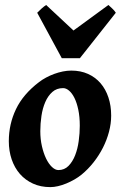

<svg xmlns="http://www.w3.org/2000/svg" viewBox="-20 -746 494 786"><path d="M306.6 -231Q306.6 -268.1 300.5 -296.9Q294.4 -325.7 284.7 -345.2Q274.9 -364.7 262.7 -375Q250.5 -385.3 238.3 -385.3Q211.9 -385.3 194.1 -369.4Q176.3 -353.5 165.3 -328.1Q154.3 -302.7 149.7 -271.5Q145 -240.2 145 -209Q145 -176.3 151.6 -147.5Q158.2 -118.7 168.7 -96.9Q179.2 -75.2 192.6 -62.5Q206.1 -49.8 219.2 -49.8Q243.7 -49.8 260.5 -66.9Q277.3 -84 287.6 -110.4Q297.9 -136.7 302.2 -168.7Q306.6 -200.7 306.6 -231ZM435.1 -272.9Q435.1 -240.2 426.3 -206.8Q417.5 -173.3 401.6 -141.8Q385.7 -110.4 363.3 -81.8Q340.8 -53.2 313.5 -30.8Q300.8 -20.5 284.7 -11.2Q268.6 -2 251.5 5.1Q234.4 12.2 217.5 16.1Q200.7 20 186 20Q146.5 20 115 5.6Q83.5 -8.8 61.5 -33.9Q39.6 -59.1 27.8 -93.5Q16.1 -127.9 16.1 -168Q16.1 -237.8 45.4 -299.1Q74.7 -360.4 140.1 -410.2Q152.8 -419.9 168.7 -428.5Q184.6 -437 201.9 -443.4Q219.2 -449.7 237.1 -453.4Q254.9 -457 272 -457Q310.1 -457 340.3 -443.4Q370.6 -429.7 391.6 -405.3Q412.6 -380.9 423.8 -347.2Q435.1 -313.5 435.1 -272.9ZM307.1 -507.8H232.9L132.3 -693.8Q140.1 -702.1 150.4 -711.2Q160.6 -720.2 168.9 -725.6L280.8 -621.1L423.8 -725.6Q429.7 -720.2 439.2 -711.4Q448.7 -702.6 454.1 -693.8Z"/></svg>

Font: Gentium Book Basic
Style: Bold Italic
Weight: 700
Italic angle: -8°
Designer: J. Victor Gaultney and Annie Olsen
Foundry: SIL International
Version: Version 1.102; 2013; Maintenance release